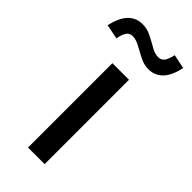

<svg xmlns="http://www.w3.org/2000/svg" viewBox="-301 -770 819 819"><g transform="rotate(45 108.5 -360.5)"><path d="M59 0V-509H159V0ZM-4 -596 -70 -609Q-46 -718 33 -718Q60 -718 86 -705Q112 -692 135 -678.5Q158 -665 179 -665Q196 -665 206 -677.5Q216 -690 223 -721L287 -708Q276 -653 250 -626Q224 -599 185 -599Q159 -599 132.5 -612.5Q106 -626 82.5 -639Q59 -652 39 -652Q21 -652 11.5 -639Q2 -626 -4 -596Z"/></g></svg>

Font: Red Hat Display SemiBold
Style: Regular
Weight: 600
Designer: Pentagram, MCKL
Foundry: Pentagram, MCKL
Version: Version 1.023